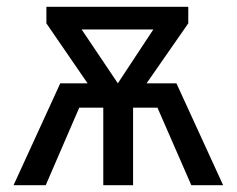

<svg xmlns="http://www.w3.org/2000/svg" viewBox="-20 -547 699 567"><path d="M115 0H20L158 -301H501L639 0H545L445 -229H373V0H285V-229H214ZM376 -248H275L117 -478V-527H176L328 -301L477 -527H536V-478ZM489 -460H168L163 -527H489Z"/></svg>

Font: Fira Sans Variable
Style: Regular
Weight: 400
Designer: Carrois Corporate & Edenspiekermann AG
Foundry: Carrois Corporate GbR & Edenspiekermann AG
Version: Version 4.202